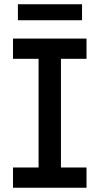

<svg xmlns="http://www.w3.org/2000/svg" viewBox="-20 -881 467 901"><path d="M161 -33V-667H266V-33ZM41 -605V-700H386V-605ZM41 0V-95H386V0ZM64 -786V-861H365V-786Z"/></svg>

Font: SUSE Medium
Style: Regular
Weight: 500
Designer: Rene Bieder
Foundry: SUSE
Version: Version 1.000